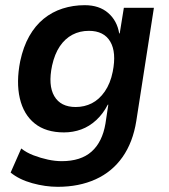

<svg xmlns="http://www.w3.org/2000/svg" viewBox="-20 -531 651 741"><path d="M203 190Q155 190 104.5 176Q54 162 21 135L62 42Q82 58 109.5 68.5Q137 79 165 85Q193 91 218 91Q292 91 333.5 54Q375 17 387 -54L398 -127H396Q378 -92 351.5 -67.5Q325 -43 293.5 -31.5Q262 -20 227 -20Q157 -20 114 -54.5Q71 -89 56.5 -151.5Q42 -214 58 -295Q70 -351 93 -391.5Q116 -432 148.5 -458.5Q181 -485 221.5 -498Q262 -511 307 -511Q363 -511 397.5 -481Q432 -451 440 -402H442L458 -501H574L506 -64Q493 18 453 75Q413 132 349 161Q285 190 203 190ZM272 -118Q306 -118 334.5 -132.5Q363 -147 384.5 -178Q406 -209 415 -254Q430 -329 405.5 -370.5Q381 -412 323 -412Q288 -412 259.5 -397Q231 -382 211 -352.5Q191 -323 181 -278Q165 -202 189.5 -160Q214 -118 272 -118Z"/></svg>

Font: Nunito Sans 7pt SemiCondensed
Style: Bold Italic
Weight: 700
Width: 4
Italic angle: -9°
Designer: Vernon Adams
Foundry: Vernon Adams
Version: Version 3.101;gftools[0.9.27]